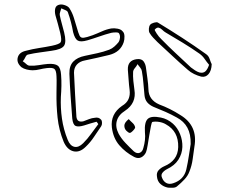

<svg xmlns="http://www.w3.org/2000/svg" viewBox="-20 -804 1040 877"><path d="M238 -381Q238 -400 238.5 -418.5Q239 -437 238 -456Q237 -482 228.5 -489Q220 -496 194 -493Q177 -491 161 -487Q145 -483 129 -483Q116 -483 102 -486.5Q88 -490 78 -497Q55 -517 61 -541Q67 -565 98 -572Q128 -580 157.5 -584.5Q187 -589 217 -595Q251 -602 257 -611Q263 -620 255 -654Q250 -674 244.5 -694.5Q239 -715 233 -735Q229 -752 232.5 -766Q236 -780 253 -783Q264 -785 278.5 -779.5Q293 -774 298 -765Q310 -746 317 -724Q324 -702 330 -681Q338 -652 343.5 -641Q349 -630 362 -631.5Q375 -633 403 -643Q424 -651 445 -660.5Q466 -670 488 -674Q501 -676 517 -673Q533 -670 540 -661Q548 -654 548.5 -638.5Q549 -623 545 -611Q530 -566 479 -553Q451 -546 423.5 -540Q396 -534 368 -528Q345 -524 331.5 -509.5Q318 -495 318 -472Q320 -422 323 -371.5Q326 -321 329 -271Q332 -243 361 -250Q374 -255 387 -260Q400 -265 413 -266Q431 -270 442 -257Q446 -252 446 -242.5Q446 -233 442 -227Q426 -204 409.5 -179Q393 -154 372 -134Q344 -106 315.5 -113Q287 -120 271 -156Q249 -210 243 -266.5Q237 -323 238 -381ZM429 -237Q427 -240 425 -243Q423 -246 421 -248Q407 -244 392.5 -240Q378 -236 364 -231Q337 -223 325 -229Q313 -235 310 -263Q306 -314 302.5 -365Q299 -416 297 -467Q296 -503 314.5 -522.5Q333 -542 368 -549Q397 -555 424.5 -561Q452 -567 479 -577Q492 -582 503 -592Q514 -602 522 -612Q527 -620 528 -631.5Q529 -643 524 -651Q522 -656 509.5 -656Q497 -656 488 -654Q461 -647 434 -637.5Q407 -628 380 -620Q349 -611 335.5 -618.5Q322 -626 314 -657Q310 -680 304 -703Q298 -726 290 -748Q288 -754 278 -758Q268 -762 260 -766Q258 -758 255 -750Q252 -742 253 -735Q257 -715 262.5 -695.5Q268 -676 273 -656Q284 -612 272.5 -595Q261 -578 215 -572Q189 -568 162 -564.5Q135 -561 109 -555Q101 -554 96 -543Q91 -532 84 -524Q92 -519 100 -511.5Q108 -504 116 -504Q137 -503 157.5 -506.5Q178 -510 199 -512Q231 -514 244 -504Q257 -494 259 -462Q261 -437 260.5 -411.5Q260 -386 258 -361Q256 -311 263 -262Q270 -213 289 -166Q300 -138 319.5 -133.5Q339 -129 360 -150Q380 -170 396 -192.5Q412 -215 429 -237ZM947 -511Q946 -481 932.5 -465.5Q919 -450 899 -454Q883 -458 866.5 -466Q850 -474 838 -485Q802 -516 768 -548Q734 -580 699 -612Q689 -622 679.5 -632Q670 -642 663 -654Q659 -661 660 -673Q661 -685 666 -691Q671 -697 683.5 -700.5Q696 -704 701 -701Q757 -667 812.5 -631Q868 -595 921 -557Q933 -549 938 -533.5Q943 -518 947 -511ZM935 -508Q924 -521 914.5 -535Q905 -549 891 -559Q854 -585 814.5 -609Q775 -633 736 -656Q729 -660 721.5 -667.5Q714 -675 705.5 -677.5Q697 -680 687 -669Q685 -667 695.5 -651Q706 -635 716 -626Q749 -592 783.5 -560Q818 -528 852 -496Q861 -489 871 -482.5Q881 -476 891 -473Q908 -469 918 -478Q928 -487 935 -508ZM647 -109Q640 -93 625.5 -85.5Q611 -78 593 -87Q553 -108 525 -140.5Q497 -173 491 -222Q484 -283 537 -320Q559 -333 567 -351.5Q575 -370 572 -393Q569 -416 567.5 -439.5Q566 -463 564 -485Q562 -529 606 -534Q627 -536 636 -523.5Q645 -511 647 -493Q650 -469 653.5 -445Q657 -421 658 -396Q659 -348 707 -327Q758 -308 803 -279Q885 -230 868 -134Q864 -106 860 -76.5Q856 -47 845 -20Q838 -1 822.5 15.5Q807 32 790 46Q783 53 770.5 53.5Q758 54 747 53Q727 49 713 36.5Q699 24 697 3Q694 -15 704.5 -26.5Q715 -38 731 -45Q760 -57 776.5 -78.5Q793 -100 794 -132Q796 -204 738 -236Q725 -244 707.5 -247Q690 -250 676 -247Q673 -246 669.5 -228.5Q666 -211 662 -187Q658 -163 654.5 -141Q651 -119 647 -109ZM851 -146Q852 -191 836 -220.5Q820 -250 788 -267Q763 -281 736 -293Q709 -305 681 -316Q663 -324 652.5 -336.5Q642 -349 640 -369Q637 -397 635 -424Q633 -451 628 -479Q627 -487 620.5 -495Q614 -503 608 -511Q604 -502 596.5 -493.5Q589 -485 588 -476Q587 -456 589 -435Q591 -414 594 -394Q604 -333 551 -298Q521 -279 513.5 -251.5Q506 -224 522 -193Q534 -171 553 -151Q572 -131 591 -113Q605 -101 618 -106Q631 -111 635 -129Q640 -146 642 -164Q644 -182 642 -200Q639 -246 655 -261Q671 -276 715 -267Q745 -261 770 -239Q791 -220 802.5 -191.5Q814 -163 813 -132.5Q812 -102 795 -75Q778 -48 742 -31Q729 -24 721.5 -14Q714 -4 721 10Q727 25 740 32Q753 39 771 33Q820 17 831 -30Q838 -61 842.5 -91.5Q847 -122 851 -146ZM568 -260Q576 -251 585 -243Q594 -235 597 -224Q599 -219 588 -207.5Q577 -196 572 -197Q566 -198 557 -207Q548 -216 548 -230Q548 -244 568 -260Z"/></svg>

Font: Shizuru
Style: Regular
Weight: 400
Version: Version 1.000